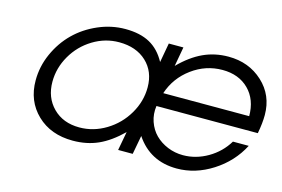

<svg xmlns="http://www.w3.org/2000/svg" viewBox="-79 -727 1331 906"><g transform="rotate(15 587.0 -273.5)"><path d="M86.9 -216.8Q86.9 -284.7 115.2 -348.1Q143.6 -411.6 190.7 -458Q237.8 -504.4 302 -532.2Q366.2 -560.1 434.1 -560.1Q506.3 -560.1 554 -533.9Q601.6 -507.8 631.8 -452.1L648.9 -546.9H720.2L703.1 -452.1Q758.3 -507.8 814.9 -533.9Q871.6 -560.1 938 -560.1Q1037.6 -560.1 1105.7 -497.3Q1173.8 -434.6 1173.8 -337.9Q1173.8 -298.8 1164.1 -247.1H668.9Q663.1 -207 675.5 -170.9Q688 -134.8 713.1 -109.6Q738.3 -84.5 773.9 -69.8Q809.6 -55.2 849.1 -55.2Q912.1 -55.2 969.7 -88.6Q1027.3 -122.1 1061 -178.2H1138.2Q1093.8 -92.8 1010.7 -39.8Q927.7 13.2 836.9 13.2Q706.5 13.2 636.2 -91.8L619.1 0H547.9L564.9 -91.8Q507.8 -36.1 452.4 -11.5Q397 13.2 329.1 13.2Q221.2 13.2 154.1 -51.3Q86.9 -115.7 86.9 -216.8ZM165 -231Q165 -153.8 214.1 -104.5Q263.2 -55.2 342.8 -55.2Q411.6 -55.2 472.7 -92.3Q533.7 -129.4 569.8 -190.9Q606 -252.4 606 -320.8Q606 -397.9 555.7 -445.1Q505.4 -492.2 421.9 -492.2Q354 -492.2 294.4 -455.8Q234.9 -419.4 200 -358.9Q165 -298.3 165 -231ZM684.1 -314H1104Q1104 -395 1055.4 -443.6Q1006.8 -492.2 926.8 -492.2Q845.2 -492.2 777.8 -442.6Q710.4 -393.1 684.1 -314Z"/></g></svg>

Font: Involve
Style: Italic
Weight: 400
Italic angle: -10.5°
Designer: Stefan Peev
Foundry: Context Ltd.
Version: Version 1.001